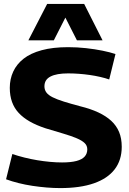

<svg xmlns="http://www.w3.org/2000/svg" viewBox="-20 -951 660 981"><path d="M570 -675 538 -545Q518 -552 492 -558Q466 -564 438 -568Q410 -572 382 -574Q354 -576 328 -576Q269 -576 238 -560Q207 -544 207 -510Q207 -492 217 -478.5Q227 -465 249 -454Q271 -443 306 -432Q341 -421 390 -408Q443 -395 482.5 -376.5Q522 -358 548.5 -333.5Q575 -309 588.5 -276.5Q602 -244 602 -201Q602 -133 566 -86Q530 -39 460 -14.5Q390 10 288 10Q254 10 218 7Q182 4 145.5 -1.5Q109 -7 75 -15.5Q41 -24 11 -35L43 -164Q73 -154 105 -146Q137 -138 170 -132.5Q203 -127 235.5 -124Q268 -121 297 -121Q342 -121 370.5 -128.5Q399 -136 412.5 -151Q426 -166 426 -188Q426 -207 412.5 -220Q399 -233 372 -244.5Q345 -256 304.5 -268Q264 -280 211 -296Q166 -311 132.5 -330Q99 -349 76 -373.5Q53 -398 41.5 -430Q30 -462 30 -502Q30 -547 47.5 -585Q65 -623 100.5 -651Q136 -679 193 -694.5Q250 -710 328 -710Q374 -710 419.5 -705Q465 -700 504 -692Q543 -684 570 -675ZM125 -745 221 -931H410L504 -745H373L314 -861L255 -745Z"/></svg>

Font: Georama ExtraCondensed Thin
Style: Bold
Weight: 700
Version: Version 1.001